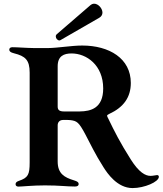

<svg xmlns="http://www.w3.org/2000/svg" viewBox="-20 -982 861 1017"><path d="M682.2 14.2C744.7 14.2 821.4 -18.5 821.4 -45.5C821.4 -49.7 819.2 -54.7 812.1 -54.7C805.8 -54.7 791.5 -50.4 777.3 -50.4C750.4 -50.4 716.3 -68.5 672.9 -137.1C614.7 -229 587 -284.8 553.6 -353.7C550.4 -360.4 547.2 -365.4 547.2 -368.6C547.2 -372.9 552.9 -375.7 558.6 -378.6C634.9 -413.7 672.9 -467 672.9 -542.6C672.9 -672.6 558.6 -740.8 415.5 -740.8C358.7 -740.8 288.7 -728 231.9 -727.3H164.8C112.9 -728 73.5 -731.9 45.5 -731.9C34.1 -731.9 29.1 -726.2 29.1 -718.8C29.1 -710.6 35.2 -704.2 54.7 -699.6C114 -684.7 137.1 -664.4 137.1 -597.3V-121.8C137.1 -56.8 128.9 -40.5 79.5 -23.8C67.8 -19.9 62.5 -14.2 62.5 -6.4C62.5 1.1 67.5 6.4 77.8 6.4C96.6 6.4 152 0 218 0C297.2 0 329.9 6 377.1 6C392 6 396.7 0 396.7 -7.5C396.7 -16 390.3 -21.3 372.2 -26.6C320.7 -42.3 285.5 -62.1 285.5 -126.8V-318.2C285.5 -333.8 294.7 -345.9 313.2 -346.6C323.9 -346.9 340.9 -347.3 351.6 -345.9C387.8 -341.6 397.4 -334.5 430.8 -272.7C459.2 -219.5 483.3 -166.2 528.8 -95.2C548.7 -63.9 601.2 14.2 682.2 14.2ZM275.6 -788.4C275.6 -778.4 284.8 -767.8 294.7 -767.8C296.9 -767.8 299 -768.5 301.1 -769.9L505.7 -887.8C517.4 -894.5 522.4 -904.5 522.7 -914.8C522.7 -937.5 500.7 -962.4 478.7 -962.4C471.6 -962.4 465.2 -959.5 458.8 -954.5L281.2 -801.1C277 -797.6 275.2 -793 275.6 -788.4ZM285.5 -417.3V-630.7C285.5 -685.4 318.2 -698.9 359.4 -698.9C437.5 -698.9 526.6 -637.8 526.6 -513.5C526.6 -408.7 460.9 -392.4 402.7 -391.7C374.3 -391.3 345.9 -391.3 317.5 -391.7C294.7 -392 285.5 -399.5 285.5 -417.3Z"/></svg>

Font: Margiela Serif Semibold
Style: Regular
Weight: 600
Designer: Andreas Faust, Stefan Endress
Version: Version 1.002;FEAKit 1.0